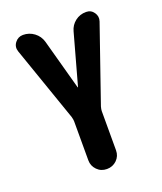

<svg xmlns="http://www.w3.org/2000/svg" viewBox="-137 -609 774 917"><g transform="rotate(-20 250.0 -150.5)"><path d="M409.2 -519.5Q434.6 -519.5 448.7 -499Q462.9 -478.5 455.1 -455.1L322.3 -71.3Q318.4 -57.6 318.4 -48.8V150.4Q318.4 179.7 297.9 199.7Q277.3 219.7 247.6 219.7Q217.8 219.7 197.8 199.2Q177.7 178.7 177.7 150.4V-48.8Q177.7 -56.6 173.8 -71.3L41 -453.1Q32.2 -478.5 47.9 -499Q63.5 -519.5 88.9 -519.5Q120.1 -519.5 145 -501Q169.9 -482.4 178.7 -452.1L249 -195.3Q249 -194.3 250 -194.3Q251 -194.3 251 -195.3L322.3 -453.1Q330.1 -482.4 354 -501Q377.9 -519.5 409.2 -519.5Z"/></g></svg>

Font: Rounded-X Mgen+ 1mn bold
Style: Bold
Weight: 700
Designer: [Source Han Sans]
Ryoko NISHIZUKA  (kana & ideographs); Paul D. Hunt (Latin, Greek & Cyrillic); Wenlong ZHANG  (bopomofo
Version: Version 1.059.20150602